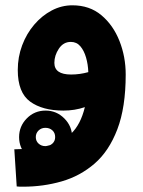

<svg xmlns="http://www.w3.org/2000/svg" viewBox="-20 -403 538 724"><path d="M67 301Q59 301 55 301Q51 301 43 300L34 160Q104 159 158 147Q212 135 248 101Q284 67 300 1Q262 14 219 14Q140 14 93.5 -20Q47 -54 47 -139Q47 -188 63.5 -232Q80 -276 109 -310Q138 -344 175 -363.5Q212 -383 253 -383Q318 -383 362.5 -345.5Q407 -308 430.5 -248.5Q454 -189 454 -122Q454 2 422.5 84.5Q391 167 336.5 214Q282 261 212.5 281Q143 301 67 301ZM185 -166Q185 -122 248 -122Q281 -122 313 -131Q312 -160 304.5 -186Q297 -212 283 -228.5Q269 -245 247 -245Q219 -245 202 -219.5Q185 -194 185 -166ZM152 214Q110 214 81 184.5Q52 155 52 114Q52 73 81 43.5Q110 14 152 14Q193 14 222.5 43.5Q252 73 252 114Q252 155 222.5 184.5Q193 214 152 214ZM151 148Q167 148 177.5 138.5Q188 129 188 114Q188 98 177.5 88.5Q167 79 151 79Q136 79 125.5 89Q115 99 115 114Q115 129 125.5 138.5Q136 148 151 148Z"/></svg>

Font: Noto IKEA Arabic
Style: Bold
Weight: 700
Designer: Monotype Design Team
Foundry: Monotype Imaging Inc.
Version: Version 1.200